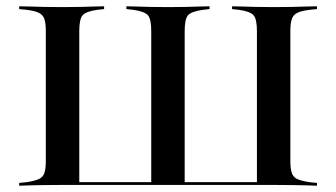

<svg xmlns="http://www.w3.org/2000/svg" viewBox="-20 -591 1069 611"><path d="M169.4 -2.4Q142.7 -2.4 119.4 -2Q96 -1.6 76.2 -1.2Q56.5 -0.8 41.1 0V-8.9L65.3 -11.3Q90.3 -15.3 103.2 -21Q116.1 -26.6 121 -39.9Q125.8 -53.2 125.8 -78.2V-492.7Q125.8 -517.7 121 -531Q116.1 -544.4 103.2 -550.4Q90.3 -556.5 65.3 -559.7L41.1 -562.1V-571Q56.5 -571 76.2 -570.2Q96 -569.4 119.4 -569Q142.7 -568.5 169.4 -568.5H178.2H187.9Q213.7 -568.5 236.3 -569Q258.9 -569.4 277.8 -570.2Q296.8 -571 311.3 -571V-562.1L289.5 -559.7Q254 -554.8 243.1 -542.7Q232.3 -530.6 232.3 -492.7V-10.5L230.6 -11.3H799.2L797.6 -10.5V-492.7Q797.6 -530.6 786.7 -542.7Q775.8 -554.8 740.3 -559.7L718.5 -562.1V-571Q733.1 -571 752 -570.2Q771 -569.4 793.5 -569Q816.1 -568.5 841.9 -568.5H850.8H860.5Q887.1 -568.5 910.5 -569Q933.9 -569.4 953.6 -570.2Q973.4 -571 988.7 -571V-562.1L964.5 -559.7Q939.5 -556.5 926.6 -550.4Q913.7 -544.4 908.9 -531Q904 -517.7 904 -492.7V-2.4H179ZM461.3 -3.2V-492.7Q461.3 -530.6 450.4 -542.7Q439.5 -554.8 404 -559.7L382.3 -562.1V-571Q396.8 -571 415.7 -570.2Q434.7 -569.4 457.3 -569Q479.8 -568.5 505.6 -568.5H514.5H524.2Q550 -568.5 572.2 -569Q594.4 -569.4 613.3 -570.2Q632.3 -571 646.8 -571V-562.1L625.8 -559.7Q589.5 -554.8 578.6 -542.7Q567.7 -530.6 567.7 -492.7V-3.2ZM904 -78.2Q904 -53.2 908.9 -39.9Q913.7 -26.6 926.6 -21Q939.5 -15.3 964.5 -11.3L988.7 -8.9V0Q973.4 -0.8 953.6 -1.2Q933.9 -1.6 910.5 -2Q887.1 -2.4 860.5 -2.4H851.6L904 -108.1Z"/></svg>

Font: Playfair 144pt SemiExpanded SemiBold
Style: Regular
Weight: 600
Width: 6
Designer: Claus Eggers Sørensen
Foundry: Claus Eggers Sørensen
Version: Version 2.203